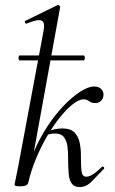

<svg xmlns="http://www.w3.org/2000/svg" viewBox="-20 -746 464 777"><path d="M62.4 8Q48.2 8 43.6 6.3Q39 4.6 39 1.6Q39 -1.6 44.1 -24.8Q49.2 -48 54 -74L156 -619.4Q163.2 -654.6 148.9 -662.3Q134.6 -670 87.6 -650.6Q83.6 -648.8 81.2 -654.8Q78.8 -660.8 82.8 -661.8L212.2 -725Q216.2 -727 220.3 -723.2Q224.4 -719.4 223.4 -717L130.8 -207.4L94.4 -7.2Q91.8 8 62.4 8ZM302.4 11Q281 11 270.7 -2.7Q260.4 -16.4 258 -42.7Q255.6 -69 255.6 -106.6Q255.8 -133.6 252.6 -155.8Q249.4 -178 238.1 -191.9Q226.8 -205.8 202.4 -205.8Q187 -205.8 168.2 -199.6L166.4 -212Q186 -220 202.4 -223.1Q218.8 -226.2 232.6 -226.2Q264.8 -226.2 280.7 -210.6Q296.6 -195 302.1 -169.8Q307.6 -144.6 307.4 -116.4Q307.2 -70.4 310.4 -50.7Q313.6 -31 328.8 -31Q341.4 -31 357 -41Q372.6 -51 392 -70.4Q395.8 -74.2 399.9 -69.8Q404 -65.4 400 -62.2Q370.8 -32 349.8 -10.5Q328.8 11 302.4 11ZM94.4 -7.2 80.4 -8.4Q90.4 -69.8 115 -127.5Q139.6 -185.2 171.5 -234Q203.4 -282.8 238.4 -318.9Q273.4 -355 305.5 -375.5Q337.6 -396 361.2 -396Q379.6 -396 389.9 -385.3Q400.2 -374.6 398.6 -359.2Q397.4 -345.8 388.1 -337.4Q378.8 -329 365 -329Q350.2 -329 340.6 -336.5Q331 -344 317.8 -344Q299.8 -344 275.2 -324.8Q250.6 -305.6 223.7 -272.5Q196.8 -239.4 171.7 -196.7Q146.6 -154 126.3 -105.4Q106 -56.8 94.4 -7.2ZM60 -501.6Q56.6 -501.6 55.5 -506.6Q54.4 -511.6 55.5 -516.6Q56.6 -521.6 60 -521.6H318.2Q321.8 -521.6 322.9 -516.6Q324 -511.6 322.9 -506.6Q321.8 -501.6 318.2 -501.6Z"/></svg>

Font: Cormorant Infant Light
Style: Italic
Weight: 300
Italic angle: -10°
Designer: Christian Thalmann (Catharsis Fonts)
Foundry: Catharsis Fonts
Version: Version 4.001